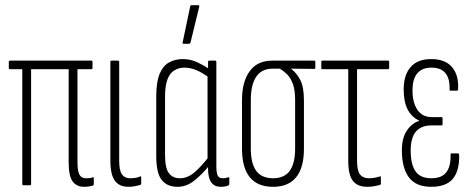

<svg xmlns="http://www.w3.org/2000/svg" viewBox="-20 -715 1826 741"><path d="M304 6Q276 6 260.5 -14.5Q245 -35 245 -89V-448H100V-5Q100 0 95 0H70Q66 0 66 -5V-448H19Q14 -448 14 -453V-476Q14 -481 19 -481H333Q337 -481 337 -476V-453Q337 -448 333 -448H279V-89Q279 -55 286.5 -41Q294 -27 311 -27Q317 -27 324 -27.5Q331 -28 336 -30Q342 -33 342 -28V-5Q342 0 339 1Q333 3 323.5 4.5Q314 6 304 6Z M476 6Q452 6 436.5 -4.5Q421 -15 413.5 -37Q406 -59 406 -95V-476Q406 -481 410 -481H435Q440 -481 440 -476V-95Q440 -56 451 -41.5Q462 -27 482 -27Q493 -27 502.5 -28.5Q512 -30 521 -34Q525 -36 525 -30V-6Q525 -3 521 -1Q513 1 501.5 3.5Q490 6 476 6Z M665 6Q625 6 604 -20.5Q583 -47 583 -113V-343Q583 -397 595.5 -428.5Q608 -460 631.5 -473.5Q655 -487 686 -487Q716 -487 743 -474Q770 -461 790 -447L787 -415Q762 -434 738.5 -444Q715 -454 691 -454Q672 -454 654.5 -444.5Q637 -435 627 -410.5Q617 -386 617 -342V-117Q617 -66 632 -46.5Q647 -27 674 -27Q705 -27 733 -52Q761 -77 788 -113L790 -79Q761 -43 730.5 -18.5Q700 6 665 6ZM832 6Q783 6 783 -63V-88L781 -93V-427L783 -439V-476Q783 -481 788 -481H811Q815 -481 815 -476V-72Q815 -49 820 -38Q825 -27 839 -27Q846 -27 851 -28Q856 -29 862 -31Q865 -32 865 -27V-5Q865 -1 861 1Q848 6 832 6ZM688 -546Q684 -546 685 -552L714 -690Q715 -695 720 -695H745Q750 -695 749 -689L715 -550Q713 -546 709 -546Z M1034 6Q974 6 944 -31Q914 -68 914 -141V-330Q914 -399 943.5 -440Q973 -481 1031 -481H1193Q1197 -481 1197 -476V-454Q1197 -449 1193 -449L1104 -450V-449Q1124 -434 1138.5 -407Q1153 -380 1153 -328V-141Q1153 -68 1123 -31Q1093 6 1034 6ZM1034 -27Q1077 -27 1098 -55.5Q1119 -84 1119 -142V-329Q1119 -367 1110.5 -390.5Q1102 -414 1088.5 -427.5Q1075 -441 1060 -450H1032Q990 -450 969 -419Q948 -388 948 -330V-142Q948 -84 969 -55.5Q990 -27 1034 -27Z M1397 6Q1372 6 1355.5 -4.5Q1339 -15 1331.5 -37Q1324 -59 1324 -95V-448H1224Q1220 -448 1220 -453V-476Q1220 -481 1224 -481H1477Q1482 -481 1482 -476V-453Q1482 -448 1477 -448H1358V-95Q1358 -56 1369.5 -41.5Q1381 -27 1404 -27Q1415 -27 1426 -29Q1437 -31 1446 -34Q1450 -36 1450 -30V-6Q1450 -3 1446 -1Q1438 1 1425 3.5Q1412 6 1397 6Z M1644 6Q1586 6 1558.5 -30Q1531 -66 1531 -135Q1531 -183 1550.5 -211.5Q1570 -240 1597 -248V-250Q1569 -263 1553.5 -292Q1538 -321 1538 -370Q1538 -426 1565 -456.5Q1592 -487 1644 -487Q1698 -487 1724.5 -456Q1751 -425 1748 -371Q1748 -365 1743 -365H1719Q1715 -365 1715 -370Q1718 -454 1645 -454Q1609 -454 1590.5 -432Q1572 -410 1572 -366Q1572 -319 1591 -291Q1610 -263 1647 -263H1684Q1688 -263 1688 -258V-236Q1688 -231 1684 -231H1646Q1605 -231 1585 -207Q1565 -183 1565 -134Q1565 -81 1583.5 -54Q1602 -27 1645 -27Q1684 -27 1702 -49.5Q1720 -72 1719 -118Q1718 -123 1723 -123H1747Q1751 -123 1752 -118Q1754 -58 1728.5 -26Q1703 6 1644 6Z"/></svg>

Font: Sofia Sans Extra Condensed ExtraLight
Style: Regular
Weight: 250
Designer: Botio Nikoltchev, Ani Petrova
Foundry: lettersoup
Version: Version 4.101